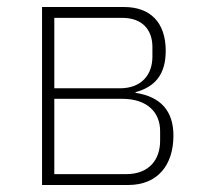

<svg xmlns="http://www.w3.org/2000/svg" viewBox="-20 -528 592 548"><path d="M100 -508H334C409 -508 453 -464 453 -383C453 -315 422 -280 367 -265V-263C439 -252 475 -211 475 -141C475 -57 430 0 346 0H100ZM340 -31C407 -31 437 -74 437 -126V-154C437 -205 403 -246 328 -246H135V-31ZM322 -276C386 -276 415 -317 415 -366V-394C415 -441 388 -477 329 -477H135V-276Z"/></svg>

Font: Plexus Sans ExtraLight
Style: Regular
Weight: 250
Version: Version 2.001;PS 002.001;hotconv 1.0.70;makeotf.lib2.5.58329